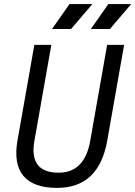

<svg xmlns="http://www.w3.org/2000/svg" viewBox="-20 -914 665 944"><path d="M260.7 9.8Q144.5 9.8 95.2 -49.1Q45.9 -107.9 65.9 -222.7L148.9 -693.4H232.4L149.4 -222.7Q121.1 -64.9 268.1 -64.9Q396.5 -64.9 423.8 -222.7L506.8 -693.4H590.3L507.3 -222.7Q466.3 9.8 260.7 9.8ZM235.8 -771.5 321.8 -894H434.1L329.6 -771.5ZM426.8 -771.5 512.7 -894H625L520.5 -771.5Z"/></svg>

Font: Cascadia Mono PL SemiLight
Style: Italic
Weight: 350
Italic angle: -10°
Monospace: yes
Designer: Aaron Bell
Foundry: Saja Typeworks
Version: Version 2404.023; ttfautohint (v1.8.4)